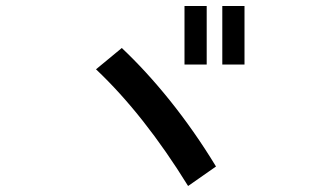

<svg xmlns="http://www.w3.org/2000/svg" viewBox="-20 -785 1040 640"><path d="M386 -625 300 -554C407 -453 510 -322 607 -165L700 -230C603 -390 492 -525 386 -625ZM595 -570H669V-765H595ZM721 -570H795V-765H721Z"/></svg>

Font: KT Kiyosuna Sans Bold
Style: Regular
Weight: 700
Designer: [Zen Kaku Gothic] Yoshimichi Ohira
Version: Version 1.010;Glyphs 3.1.2 (3151)